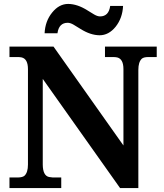

<svg xmlns="http://www.w3.org/2000/svg" viewBox="-20 -949 828 969"><path d="M195.8 -118.2Q196.3 -62.5 227.5 -55.7Q237.3 -53.7 247.1 -53.2H289.1V0H27.8V-53.2H69.8Q94.7 -53.7 104 -62.5Q121.1 -79.1 121.1 -118.2V-600.1Q121.1 -651.4 89.4 -659.2Q80.1 -661.1 69.8 -661.1H27.8V-713.9H250L603 -214.8V-600.1Q603 -651.4 571.3 -659.2Q562 -661.1 551.8 -661.1H509.8V-713.9H771V-661.1H729Q704.6 -661.1 695.3 -652.3Q678.2 -635.7 678.2 -596.2V0H585.9L195.8 -550.8ZM321.8 -834Q277.3 -834 270 -781.2H205.1Q208 -842.3 243.2 -885.7Q278.3 -929.2 324.2 -929.2Q370.1 -928.7 419.9 -897.5Q438.5 -885.7 455.1 -876Q471.7 -866.2 484.9 -866.2Q528.8 -866.2 536.1 -918.9H601.1Q598.1 -857.4 563.5 -814Q528.8 -771 482.4 -771Q436.5 -771.5 386.7 -802.7Q368.2 -814.5 351.6 -824.2Q335 -834 321.8 -834Z"/></svg>

Font: DroidSerif-Bold
Style: Bold
Weight: 700
Foundry: Ascender Corporation
Version: Version 1.00 build 112